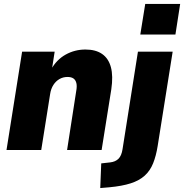

<svg xmlns="http://www.w3.org/2000/svg" viewBox="-20 -760 933 973"><path d="M13 0 92 -498H257L243 -408H239Q267 -458 313 -483.5Q359 -509 413 -509Q465 -509 497.5 -486.5Q530 -464 542 -419.5Q554 -375 544 -307L495 0H320L366 -297Q371 -323 367 -339Q363 -355 352 -362.5Q341 -370 322 -370Q300 -370 281.5 -359.5Q263 -349 250.5 -329.5Q238 -310 234 -283L189 0ZM691 -585 716 -740H893L869 -585ZM488 193 493 68 538 63Q565 60 580.5 44.5Q596 29 601 -4L679 -498H855L779 -20Q771 30 756 67.5Q741 105 713.5 130Q686 155 642.5 169Q599 183 535 189Z"/></svg>

Font: Nunito Sans 10pt SemiCondensed Black
Style: Italic
Weight: 900
Width: 4
Italic angle: -9°
Designer: Vernon Adams
Foundry: Vernon Adams
Version: Version 3.101;gftools[0.9.27]